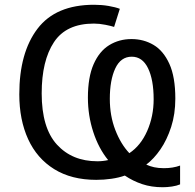

<svg xmlns="http://www.w3.org/2000/svg" viewBox="-20 -745 819 806"><path d="M716 -331Q716 -266 698.5 -212Q681 -158 653.5 -118Q626 -78 594 -54Q609 -47 627 -43Q645 -39 668 -39Q706 -39 736 -50V29Q722 35 702 38Q682 41 663 41Q616 41 577 28Q538 15 504 -8Q479 1 447.5 5.5Q416 10 384 10Q280 10 207.5 -35Q135 -80 98 -161Q61 -242 61 -349Q61 -524 137.5 -624.5Q214 -725 375 -725Q407 -725 436 -720Q465 -715 483 -708L459 -632Q447 -636 422 -641Q397 -646 374 -646Q258 -646 206.5 -568Q155 -490 155 -353Q155 -208 219 -138Q283 -68 389 -68Q412 -68 434 -73Q394 -122 371.5 -191Q349 -260 349 -335Q349 -421 373 -475.5Q397 -530 438.5 -555.5Q480 -581 532 -581Q583 -581 624.5 -556.5Q666 -532 691 -477Q716 -422 716 -331ZM625 -328Q625 -410 601.5 -458.5Q578 -507 533 -507Q487 -507 464 -458Q441 -409 441 -330Q441 -259 464 -199.5Q487 -140 523 -102Q571 -134 598 -195.5Q625 -257 625 -328Z"/></svg>

Font: Noto Sans
Style: Regular
Weight: 400
Designer: Monotype Design Team
Foundry: Monotype Imaging Inc.
Version: Version 1.902